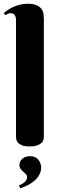

<svg xmlns="http://www.w3.org/2000/svg" viewBox="-24 -780 318 1033"><path d="M211.9 -43Q211.9 -36.6 209.7 -27.8Q207.5 -19 199.5 -11.2Q191.4 -3.4 176 2.2Q160.6 7.8 134.8 7.8Q108.9 7.8 94.2 1.7Q79.6 -4.4 72.5 -12.7Q65.4 -21 63.7 -29.8Q62 -38.6 62 -43.9V-673.8Q62 -688 55.4 -698.5Q48.8 -709 33.2 -709Q24.9 -709 18.8 -706.3Q12.7 -703.6 5.9 -698.2L-3.9 -710Q7.3 -719.2 21 -728.3Q34.7 -737.3 51 -744.1Q67.4 -751 85.9 -755.4Q104.5 -759.8 125 -759.8Q156.7 -759.8 174.3 -751.2Q191.9 -742.7 200.2 -730.2Q208.5 -717.8 210.2 -703.9Q211.9 -689.9 211.9 -679.2ZM77.6 217.8Q91.3 211.9 99.9 206.3Q108.4 200.7 113.3 195.1Q118.2 189.5 119.9 184.1Q121.6 178.7 121.6 172.9Q121.6 163.6 115.2 157Q108.9 150.4 101.1 143.8Q93.3 137.2 86.9 128.7Q80.6 120.1 80.6 106.9Q80.6 99.1 84 90.8Q87.4 82.5 94.5 75.7Q101.6 68.8 112.3 64.5Q123 60.1 137.7 60.1Q152.8 60.1 164.1 65.4Q175.3 70.8 182.6 79.6Q189.9 88.4 193.6 99.4Q197.3 110.4 197.3 121.1Q197.3 140.6 189 157.5Q180.7 174.3 166 188.2Q151.4 202.1 130.9 213.4Q110.4 224.6 85.4 232.9Z"/></svg>

Font: Berkshire Swash
Style: Regular
Weight: 400
Designer: Astigmatic (AOETI)
Foundry: Astigmatic (AOETI)
Version: Version 1.001